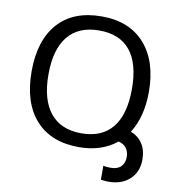

<svg xmlns="http://www.w3.org/2000/svg" viewBox="-95 -809 971 1063"><g transform="rotate(10 390.5 -277.5)"><path d="M720.2 -357.9Q720.2 -218.3 660.2 -124Q702.1 -108.9 726.1 -72.8Q750 -36.6 750 17.1Q750 85.9 705.1 127.9Q660.2 169.9 585 169.9Q567.9 169.9 543 166V87.9Q561 91.8 585 91.8Q622.6 91.8 642.3 71.8Q662.1 51.8 662.1 17.1Q662.1 -11.7 647 -32Q631.8 -52.2 603 -59.1Q518.1 9.8 391.1 9.8Q233.4 9.8 147.2 -86.7Q61 -183.1 61 -358.9Q61 -533.2 146.7 -629.2Q232.4 -725.1 392.1 -725.1Q547.4 -725.1 633.8 -627.7Q720.2 -530.3 720.2 -357.9ZM155.8 -357.9Q155.8 -216.3 215.8 -142.1Q275.9 -67.9 391.1 -67.9Q505.9 -67.9 565.4 -141.1Q625 -214.4 625 -357.9Q625 -501 565.9 -573.5Q506.8 -646 392.1 -646Q275.9 -646 215.8 -572.5Q155.8 -499 155.8 -357.9Z"/></g></svg>

Font: NotoPenekeko
Style: Regular
Weight: 400
Designer: Monotype Design team
Foundry: Monotype Imaging Inc.
Version: Version 1.04